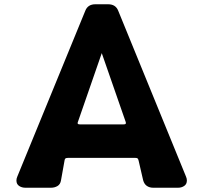

<svg xmlns="http://www.w3.org/2000/svg" viewBox="-20 -880 954 900"><path d="M698 0Q681 0 668.5 -8.5Q656 -17 651 -35L630 -126Q628 -135 625 -137.5Q622 -140 613 -140H301Q290 -140 287 -137.5Q284 -135 283 -130L266 -35Q263 -16 249.5 -8Q236 0 219 0H99Q82 0 69.5 -8.5Q57 -17 57 -34Q57 -43 61 -52L380 -830Q392 -860 427 -860H487Q522 -860 534 -830L852 -52Q856 -43 856 -34Q856 -17 843.5 -8.5Q831 0 815 0ZM457 -631 345 -308Q344 -307 344 -302Q344 -297 355 -297H559Q567 -297 568.5 -299Q570 -301 570 -302Q570 -308 569 -309Z"/></svg>

Font: OpenDyslexic3
Style: Bold
Weight: 700
Designer: Abelardo Gonzalez
Version: Version 1.000;PS 001.001;hotconv 1.0.56